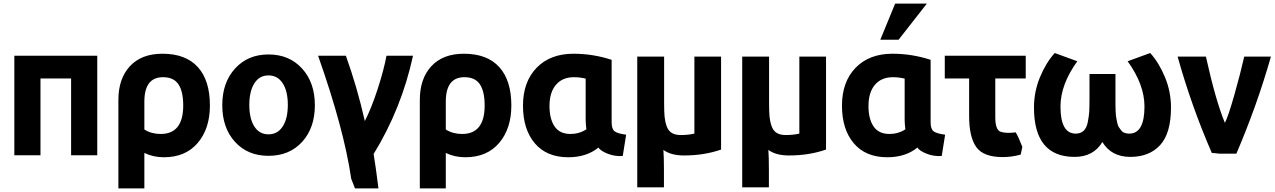

<svg xmlns="http://www.w3.org/2000/svg" viewBox="-20 -850 7116 1072"><path d="M523 -539V17H377V-412H206V17H60V-539Z M895 28Q836 28 786 4V202H641V-292Q641 -411 705.5 -480.5Q770 -550 887 -550Q1017 -550 1084.5 -475.5Q1152 -401 1152 -261Q1152 -132 1084 -52Q1016 28 895 28ZM786 -282V-127Q825 -102 877 -102Q1003 -102 1003 -261Q1003 -339 976.5 -379Q950 -419 890 -419Q786 -419 786 -282Z M1738 -263Q1738 -136 1667 -58Q1596 20 1479 20Q1363 20 1292 -58Q1221 -136 1221 -263Q1221 -389 1292.5 -467.5Q1364 -546 1479 -546Q1595 -546 1666.5 -467.5Q1738 -389 1738 -263ZM1587 -264Q1587 -341 1558.5 -385Q1530 -429 1479 -429Q1428 -429 1400 -384.5Q1372 -340 1372 -264Q1372 -188 1400 -144Q1428 -100 1479 -100Q1530 -100 1558.5 -144Q1587 -188 1587 -264Z M2017 -174Q2055 -249 2089 -354Q2123 -459 2138 -539H2286Q2222 -244 2066 10Q2080 98 2084 133L2093 202H1962Q1955 182 1941 148Q1901 -128 1756 -539H1911Q1974 -364 2017 -174Z M2578 28Q2519 28 2469 4V202H2324V-292Q2324 -411 2388.5 -480.5Q2453 -550 2570 -550Q2700 -550 2767.5 -475.5Q2835 -401 2835 -261Q2835 -132 2767 -52Q2699 28 2578 28ZM2469 -282V-127Q2508 -102 2560 -102Q2686 -102 2686 -261Q2686 -339 2659.5 -379Q2633 -419 2573 -419Q2469 -419 2469 -282Z M3321 -26Q3255 28 3153 28Q3032 28 2966 -50Q2900 -128 2900 -260Q2900 -393 2976 -471.5Q3052 -550 3182 -550Q3291 -550 3395 -516V-167Q3395 -129 3412 -116.5Q3429 -104 3476 -98L3457 21Q3413 24 3373.5 8.5Q3334 -7 3321 -26ZM3250 -181V-411Q3218 -419 3185 -419Q3120 -419 3084 -376.5Q3048 -334 3048 -258Q3048 -186 3076.5 -144Q3105 -102 3165 -102Q3214 -102 3254 -128Q3250 -160 3250 -181Z M3799 18Q3726 18 3684 -13Q3687 24 3687 99V196H3538V-534H3688V-272Q3688 -227 3690.5 -199.5Q3693 -172 3702 -146Q3711 -120 3730.5 -108Q3750 -96 3781 -96Q3822 -96 3857 -104V-534H4006V-15Q3912 18 3799 18Z M4385 18Q4312 18 4270 -13Q4273 24 4273 99V196H4124V-534H4274V-272Q4274 -227 4276.5 -199.5Q4279 -172 4288 -146Q4297 -120 4316.5 -108Q4336 -96 4367 -96Q4408 -96 4443 -104V-534H4592V-15Q4498 18 4385 18Z M5102 -26Q5036 28 4934 28Q4813 28 4747 -50Q4681 -128 4681 -260Q4681 -393 4757 -471.5Q4833 -550 4963 -550Q5072 -550 5176 -516V-167Q5176 -129 5193 -116.5Q5210 -104 5257 -98L5238 21Q5194 24 5154.5 8.5Q5115 -7 5102 -26ZM5031 -181V-411Q4999 -419 4966 -419Q4901 -419 4865 -376.5Q4829 -334 4829 -258Q4829 -186 4857.5 -144Q4886 -102 4946 -102Q4995 -102 5035 -128Q5031 -160 5031 -181ZM4997 -628H4895L4978 -830H5155Z M5688 -30 5679 13Q5631 27 5578 27Q5470 27 5430.5 -29.5Q5391 -86 5391 -201V-412H5255V-539H5707V-412H5537V-195Q5537 -127 5565 -115Q5594 -104 5651 -111Q5667 -85 5688 -30Z M6063 -437H6208V-296Q6208 -272 6208 -261.5Q6208 -251 6209 -228.5Q6210 -206 6212 -195Q6214 -184 6217.5 -166.5Q6221 -149 6226.5 -140.5Q6232 -132 6240 -122Q6248 -112 6259.5 -108Q6271 -104 6285 -104Q6370 -104 6370 -255Q6370 -378 6276 -508L6402 -554Q6451 -500 6484.5 -419Q6518 -338 6518 -250Q6518 -106 6457.5 -40Q6397 26 6291 26Q6185 26 6135 -57Q6085 26 5980 26Q5753 26 5753 -250Q5753 -338 5786.5 -419Q5820 -500 5869 -554L5995 -508Q5901 -378 5901 -255Q5901 -104 5986 -104Q6013 -104 6030 -119.5Q6047 -135 6053.5 -168.5Q6060 -202 6061.5 -226Q6063 -250 6063 -296Z M6819 -164Q6838 -201 6871.5 -319Q6905 -437 6927 -534H7076Q6998 -260 6883 8H6788Q6781 7 6766.5 5.5Q6752 4 6746 4Q6632 -258 6555 -534H6713Q6768 -286 6819 -164Z"/></svg>

Font: Repo
Style: Bold
Weight: 700
Designer: Stefan Peev
Foundry: Context Ltd
Version: Version 001.000